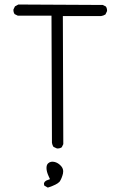

<svg xmlns="http://www.w3.org/2000/svg" viewBox="-20 -718 540 859"><path d="M236.8 -53.7Q248.5 -53.7 256.3 -59.1L263.2 -73.2L261.2 -646H431.6Q442.4 -647.5 451.7 -653.3L458.5 -667.5Q459 -668.9 459 -669.9Q459 -681.2 453.6 -689L439.5 -695.8L62 -697.8L46.9 -689.5L40.5 -676.3Q40 -674.8 40 -673.8Q40 -662.6 45.4 -654.8L59.6 -647.9H210.4L212.4 -79.1Q213.9 -68.8 219.2 -61L233.9 -54.2Q235.4 -53.7 236.8 -53.7ZM262.7 48.8Q262.7 36.6 254.9 26.9L250 21.5Q239.3 10.7 225.1 6.8Q206.5 2 194.8 13.2Q188 20 188 33.7Q188 49.8 197.8 70.8L203.6 83.5Q189 88.9 187.7 89.6Q186.5 90.3 185.5 90.8Q179.7 94.2 176.8 101.1Q176.8 102.5 176.8 104Q176.8 109.4 178.7 112.8L193.4 121.1L197.8 120.1Q233.9 107.9 244.6 96.7Q246.1 95.2 247.1 94.2Q256.3 80.6 261.7 58.6Q262.7 53.2 262.7 48.8Z"/></svg>

Font: NaikaiFont
Style: ExtraLight
Weight: 200
Version: Version 1.89